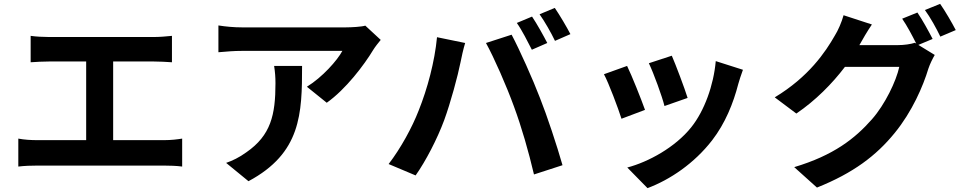

<svg xmlns="http://www.w3.org/2000/svg" viewBox="-20 -884 5000 996"><path d="M567 -157V-565H778C807 -565 842 -563 872 -561V-698C843 -695 808 -692 778 -692H234C206 -692 165 -694 139 -698V-561C164 -563 207 -565 234 -565H427V-157H173C142 -157 106 -159 75 -165V-20C108 -24 143 -25 173 -25H832C855 -25 897 -24 925 -20V-165C900 -161 868 -157 832 -157Z M1402 -542C1407 -510 1409 -483 1409 -452C1409 -288 1385 -182 1258 -94C1221 -67 1185 -50 1153 -39L1269 56C1542 -90 1547 -294 1547 -542ZM1875 -751C1857 -745 1802 -742 1774 -742H1235C1193 -742 1151 -746 1113 -752V-613C1160 -617 1193 -620 1235 -620H1756C1730 -571 1652 -483 1572 -434L1675 -351C1774 -421 1869 -547 1916 -625C1925 -640 1944 -664 1955 -677Z M2740 -798 2661 -765C2688 -727 2718 -667 2739 -626L2819 -661C2800 -698 2765 -761 2740 -798ZM2858 -843 2779 -810C2806 -772 2839 -714 2859 -672L2939 -707C2921 -742 2884 -805 2858 -843ZM2152 -311C2118 -223 2059 -115 1996 -33L2136 26C2189 -49 2248 -163 2284 -260C2318 -353 2355 -491 2369 -561C2373 -583 2384 -632 2393 -661L2247 -691C2235 -564 2197 -423 2152 -311ZM2646 -332C2686 -224 2722 -98 2750 21L2898 -27C2870 -126 2817 -286 2781 -376C2744 -473 2675 -627 2634 -704L2501 -661C2543 -585 2608 -437 2646 -332Z M3465 -595 3346 -556C3371 -504 3415 -383 3427 -334L3547 -376C3533 -422 3484 -552 3465 -595ZM3693 -567C3682 -442 3634 -309 3566 -224C3483 -120 3344 -44 3234 -15L3339 92C3456 48 3581 -36 3674 -156C3742 -244 3784 -348 3810 -449C3816 -469 3822 -490 3834 -522ZM3233 -542 3113 -499C3137 -455 3187 -322 3204 -268L3326 -314C3306 -370 3258 -491 3233 -542Z M4818 -682C4799 -719 4764 -783 4739 -819L4660 -787C4685 -751 4713 -698 4733 -658L4726 -662C4704 -655 4670 -650 4639 -650H4438L4441 -655C4453 -677 4479 -722 4503 -757L4356 -805C4347 -771 4327 -725 4311 -700C4262 -614 4175 -485 3999 -379L4111 -295C4210 -362 4297 -450 4363 -537H4645C4629 -463 4571 -342 4503 -265C4415 -165 4304 -78 4100 -17L4218 89C4406 14 4526 -77 4621 -194C4712 -305 4769 -438 4796 -528C4804 -552 4818 -580 4829 -599L4744 -651ZM4778 -832C4806 -794 4838 -736 4858 -694L4938 -728C4920 -763 4883 -827 4857 -864Z"/></svg>

Font: Noto Sans Mono CJK JP Bold
Style: Regular
Weight: 700
Designer: Ryoko NISHIZUKA (kana & ideographs); Paul D. Hunt (Latin, Greek & Cyrillic); Wenlong ZHANG (bopomofo); Sandoll Communica
Foundry: Adobe Systems Incorporated
Version: Version 1.004;PS 1.004;hotconv 1.0.82;makeotf.lib2.5.63406